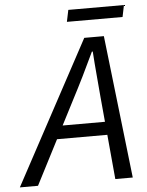

<svg xmlns="http://www.w3.org/2000/svg" viewBox="-106 -835 671 879"><g transform="rotate(-5 229.5 -395.0)"><path d="M-50.6 0 302.8 -656.3H392.9L468.3 0H388.1L353.5 -377Q349.4 -429.3 344.5 -482Q339.7 -534.7 336.1 -590.4H332.1Q305.8 -534.3 280.4 -482.7Q255 -431.1 226.7 -377L32.8 0ZM106.5 -204.9 121.8 -265.2H409.8L395.8 -204.9ZM230 -736.2 241.2 -790.2H496.9L485.8 -736.2Z"/></g></svg>

Font: Source Sans 3 VF
Style: Italic
Weight: 200
Italic angle: -11°
Designer: Paul D. Hunt
Foundry: Adobe Systems Incorporated
Version: Version 3.042;hotconv 1.0.118;makeotfexe 2.5.65603